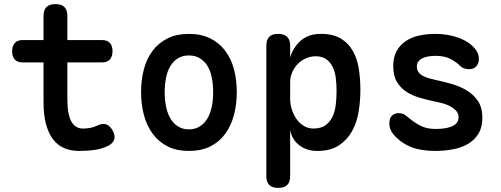

<svg xmlns="http://www.w3.org/2000/svg" viewBox="-20 -725 2440 935"><path d="M476 -530Q502 -530 515 -516Q528 -502 528 -476Q528 -450 515 -435.5Q502 -421 476 -421H308V-244Q308 -169 327 -134Q346 -99 384 -99Q402 -99 418.5 -102Q435 -105 455 -114Q480 -126 498 -119Q516 -112 528 -90Q542 -66 536.5 -47Q531 -28 509 -16Q477 0 441.5 5Q406 10 365 10Q324 10 292 -4Q260 -18 238 -47Q216 -76 204 -120.5Q192 -165 192 -227V-421H90Q65 -421 52 -435Q39 -449 39 -475Q39 -501 52 -515.5Q65 -530 91 -530H192V-647Q192 -677 206.5 -691Q221 -705 250 -705Q279 -705 293.5 -691Q308 -677 308 -647V-530Z M900 10Q840 10 796.5 -12Q753 -34 724 -73Q695 -112 681 -164Q667 -216 667 -276Q667 -335 680.5 -387Q694 -439 723 -477.5Q752 -516 796 -538Q840 -560 900 -560Q960 -560 1004 -538Q1048 -516 1077 -477.5Q1106 -439 1119.5 -387.5Q1133 -336 1133 -276Q1133 -216 1119 -164Q1105 -112 1076.5 -73Q1048 -34 1004 -12Q960 10 900 10ZM900 -95Q930 -95 952.5 -109Q975 -123 989.5 -147Q1004 -171 1011 -204Q1018 -237 1018 -276Q1018 -314 1011.5 -347Q1005 -380 990.5 -403.5Q976 -427 953.5 -441Q931 -455 900 -455Q869 -455 846.5 -441Q824 -427 809.5 -403Q795 -379 788.5 -346Q782 -313 782 -275Q782 -237 789 -204Q796 -171 810.5 -147Q825 -123 847.5 -109Q870 -95 900 -95Z M1334 -560Q1364 -560 1378.5 -545.5Q1393 -531 1393 -503V-446Q1401 -471 1414 -491.5Q1427 -512 1445 -527.5Q1463 -543 1487 -551.5Q1511 -560 1543 -560Q1602 -560 1639.5 -537.5Q1677 -515 1698.5 -476.5Q1720 -438 1727.5 -389Q1735 -340 1735 -286Q1735 -234 1726.5 -181.5Q1718 -129 1694.5 -86.5Q1671 -44 1630.5 -17Q1590 10 1525 10Q1473 10 1437 -18Q1401 -46 1393 -93V132Q1393 162 1378.5 176Q1364 190 1335 190Q1306 190 1291.5 176Q1277 162 1277 132V-503Q1277 -531 1291 -545.5Q1305 -560 1334 -560ZM1518 -451Q1493 -451 1470 -441Q1447 -431 1430 -413.5Q1413 -396 1403 -373Q1393 -350 1393 -323V-243Q1393 -218 1401 -192.5Q1409 -167 1423.5 -146Q1438 -125 1459.5 -112Q1481 -99 1506 -99Q1543 -99 1565.5 -115.5Q1588 -132 1600 -158.5Q1612 -185 1615.5 -218Q1619 -251 1619 -283Q1619 -316 1615 -346.5Q1611 -377 1599.5 -400Q1588 -423 1568 -437Q1548 -451 1518 -451Z M2101 10Q2069 10 2040.5 6Q2012 2 1987.5 -7Q1963 -16 1941 -30.5Q1919 -45 1899 -67Q1888 -79 1882 -93.5Q1876 -108 1876 -124Q1876 -150 1889 -162Q1902 -174 1922 -174Q1932 -174 1942 -170.5Q1952 -167 1962 -158Q1993 -131 2025 -114Q2057 -97 2100 -97Q2117 -97 2137 -99Q2157 -101 2174 -107Q2191 -113 2202 -124Q2213 -135 2213 -154Q2213 -172 2202 -184.5Q2191 -197 2174 -206.5Q2157 -216 2137 -221.5Q2117 -227 2100 -230Q2064 -238 2027.5 -248Q1991 -258 1961.5 -276.5Q1932 -295 1913.5 -325Q1895 -355 1895 -403Q1895 -445 1910.5 -474.5Q1926 -504 1953 -523Q1980 -542 2017.5 -551Q2055 -560 2100 -560Q2163 -560 2216 -540Q2269 -520 2297 -483Q2304 -473 2308 -462.5Q2312 -452 2312 -439Q2312 -416 2299.5 -402Q2287 -388 2264 -388Q2253 -388 2240.5 -392Q2228 -396 2218 -407Q2198 -426 2170.5 -439.5Q2143 -453 2100 -453Q2081 -453 2064.5 -450Q2048 -447 2035.5 -440.5Q2023 -434 2016.5 -424Q2010 -414 2010 -400Q2010 -384 2018.5 -373Q2027 -362 2040.5 -355Q2054 -348 2070 -343.5Q2086 -339 2100 -336Q2138 -328 2178.5 -316.5Q2219 -305 2252.5 -285Q2286 -265 2307.5 -233Q2329 -201 2329 -152Q2329 -105 2310 -74Q2291 -43 2259.5 -24.5Q2228 -6 2186.5 2Q2145 10 2101 10Z"/></svg>

Font: Maple Mono SemiBold
Style: Regular
Weight: 600
Monospace: yes
Designer: subframe7536
Version: Version 7.000